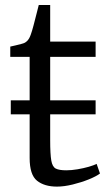

<svg xmlns="http://www.w3.org/2000/svg" viewBox="-20 -716 421 748"><path d="M202 11Q153 11 124.2 -12Q95.5 -35 95.5 -100.5V-270.5H22V-325H95.5V-494.5H20V-534.5Q29 -536.5 40.8 -539.2Q52.5 -542 63 -544.8Q73.5 -547.5 77.5 -550Q83 -553.5 86.8 -557.5Q90.5 -561.5 93.8 -567.2Q97 -573 100 -581.5Q104.5 -593.5 110.8 -617.5Q117 -641.5 122.8 -664.2Q128.5 -687 131 -696.5H175.5V-554H352.5V-494.5H175.5V-325H352.5V-270.5H175.5V-170.5Q175.5 -115.5 179.8 -90.8Q184 -66 197.5 -59.2Q211 -52.5 238 -52.5Q258.5 -52.5 282 -56.5Q305.5 -60.5 325.5 -66.2Q345.5 -72 356.5 -77.5L369.5 -40Q355 -29 326 -17.2Q297 -5.5 263.2 2.8Q229.5 11 202 11Z"/></svg>

Font: Merriweather 20pt Light
Style: Regular
Weight: 300
Version: Version 2.100